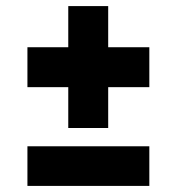

<svg xmlns="http://www.w3.org/2000/svg" viewBox="-20 -610 580 630"><path d="M204 -190V-324H70V-455H204V-590H335V-455H470V-324H335V-190ZM70 0V-130H470V0Z"/></svg>

Font: Saira ExtraBold
Style: Regular
Weight: 800
Designer: Hector Gatti with collaboration of the Omnibus-Type team
Foundry: Omnibus-Type
Version: Version 1.100; ttfautohint (v1.8.3)